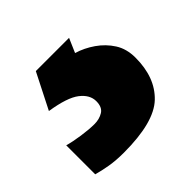

<svg xmlns="http://www.w3.org/2000/svg" viewBox="-98 -72 384 384"><g transform="rotate(-45 93.5 120.0)"><path d="M204 122Q204 178 171.5 209Q139 240 53 240Q31 240 13.5 237Q-4 234 -18 230V148Q-4 152 16.5 155Q37 158 52 158Q66 158 76.5 151.5Q87 145 87 128Q87 110 69 96Q51 82 6 75L44 0H138L125 30Q145 36 163 48.5Q181 61 192.5 79Q204 97 204 122Z"/></g></svg>

Font: Noto Sans Canadian Aboriginal
Style: Regular
Weight: 400
Designer: Monotype Design Team, Typotheque's Kevin King
Foundry: Monotype Imaging Inc.
Version: Version 2.002